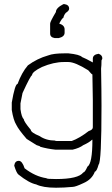

<svg xmlns="http://www.w3.org/2000/svg" viewBox="-20 -711 528 907"><path d="M285.6 -459H303.2Q356.4 -453.6 367.7 -441.4Q383.3 -435.5 418.5 -416V-433.6Q418.5 -453.1 445.8 -457Q463.4 -450.7 463.4 -435.5Q463.4 -432.1 459.5 -425.8Q459.5 -400.4 457.5 -386.7Q459.5 -277.8 459.5 -210.9Q459.5 55.2 445.8 66.4Q436.5 99.6 428.2 99.6Q414.6 136.7 373.5 154.3Q336.4 171.9 322.8 171.9Q281.2 175.8 244.6 175.8Q183.1 175.8 150.9 160.2Q116.7 153.3 66.9 113.3Q58.1 106.4 47.4 72.3V70.3Q50.8 48.8 68.8 48.8Q85 48.8 96.2 84Q146.5 123 199.7 130.9Q199.7 134.8 244.6 134.8Q350.6 134.8 373.5 103.5Q380.9 103.5 393.1 76.2Q416.5 62 416.5 -50.8H414.6Q401.9 -38.1 373.5 -25.4Q355.5 -11.7 322.8 -3.9H242.7Q205.1 -7.8 170.4 -17.6Q170.4 -20.5 152.8 -25.4L106 -54.7Q67.9 -98.6 57.1 -121.1Q43.5 -142.6 35.6 -191.4V-226.6Q50.8 -314.5 63 -314.5Q82.5 -368.2 111.8 -402.3Q155.8 -434.6 207.5 -449.2Q232.4 -459 285.6 -459ZM76.7 -222.7V-195.3Q82 -156.2 92.3 -148.4Q92.3 -137.2 125.5 -97.7Q125.5 -85.4 166.5 -68.4Q198.2 -46.9 240.7 -46.9Q240.7 -44.9 248.5 -44.9H318.8Q355.5 -58.1 398.9 -91.8Q418.5 -97.7 418.5 -109.4V-238.3Q418.5 -278.3 416.5 -359.4Q413.1 -359.4 397 -378.9Q334.5 -418 303.2 -418H281.7Q233.4 -418 178.2 -394.5Q131.3 -371.6 131.3 -355.5Q125 -355.5 86.4 -271.5ZM285.2 -691.4Q306.6 -688 306.6 -669.9Q306.6 -660.2 291 -650.4Q282.2 -640.6 279.3 -627Q272.9 -625 259.8 -599.6Q285.2 -591.8 285.2 -572.3V-556.6Q285.2 -537.6 257.8 -531.2H238.3Q216.8 -534.7 216.8 -552.7V-599.6Q216.8 -608.4 244.1 -654.3Q244.1 -673.3 279.3 -691.4Z"/></svg>

Font: CEF Fonts CJK
Style: Regular
Weight: 400
Designer: PartyBoss (派对大魔王)
Version: Release 2.25